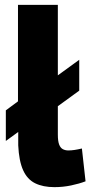

<svg xmlns="http://www.w3.org/2000/svg" viewBox="-20 -760 375 790"><path d="M204 10Q157 10 124.5 -6Q92 -22 75 -60Q58 -98 55 -162V-217L4 -180V-306L54 -343V-740H218V-450L306 -514V-387L218 -323V-206Q218 -179 223.5 -165Q229 -151 239 -146Q249 -141 261 -141Q273 -141 286.5 -143Q300 -145 317 -149L332 -14Q306 -4 272.5 3Q239 10 204 10Z"/></svg>

Font: Georama ExtraCondensed Thin
Style: Bold
Weight: 700
Version: Version 1.001